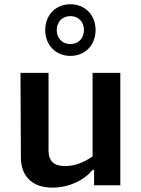

<svg xmlns="http://www.w3.org/2000/svg" viewBox="-20 -868 660 900"><path d="M76 -526.5 78 -128.5C78.5 -41.5 131.5 11.5 226 11.5C301 11.5 372.5 -21 414.5 -72H421V0.5H544V-526.5H414V-135C376 -108 332.5 -89.5 285 -89.5C237 -89.5 207.5 -108.5 207.5 -164V-526.5ZM192 -727C192 -657.5 240.5 -606 310 -606C379.5 -606 428 -657.5 428 -727C428 -797 379.5 -848 310 -848C240.5 -848 192 -797 192 -727ZM246 -727C246 -764.5 271 -792.5 310 -792.5C349 -792.5 373.5 -764.5 373.5 -727C373.5 -689.5 349 -661.5 310 -661.5C271 -661.5 246 -689.5 246 -727Z"/></svg>

Font: Monaspace Argon SemiBold
Style: Regular
Weight: 600
Designer: Riley Cran & the Lettermatic Team
Foundry: Lettermatic
Version: Version 1.000 (Monaspace Argon)